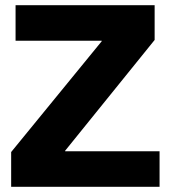

<svg xmlns="http://www.w3.org/2000/svg" viewBox="-20 -720 656 740"><path d="M23 0V-134L372 -561V-563H40V-700H576V-566L231 -139V-137H595V0Z"/></svg>

Font: Georama
Style: Bold
Weight: 700
Designer: Jean-Baptiste Levee
Foundry: Production Type
Version: Version 1.000